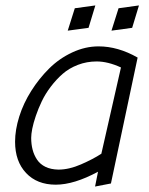

<svg xmlns="http://www.w3.org/2000/svg" viewBox="-20 -683 544 703"><path d="M329.1 -663.1 253.9 -652.8 228 -570.8 304.2 -581.1ZM488.8 -663.1 414.1 -652.8 388.2 -570.8 463.9 -581.1ZM483.9 -472.2Q412.1 -513.2 340.8 -513.2Q292 -513.2 244.4 -491Q196.8 -468.8 159.9 -432.1Q123 -395.5 94.5 -350.3Q65.9 -305.2 50.5 -256.3Q35.2 -207.5 35.2 -164.1Q35.2 -92.3 75.4 -49.6Q115.7 -6.8 184.1 -6.8Q251 -6.8 338.9 -54.2L328.1 0L386.2 -11.2ZM193.8 -62Q166.5 -62.5 146.7 -72Q127 -81.5 115.7 -98.4Q104.5 -115.2 99.4 -135Q94.2 -154.8 94.2 -178.2Q94.2 -191.4 98.1 -211.7Q102.1 -231.9 111.1 -258.5Q120.1 -285.2 133.1 -312.3Q146 -339.4 166 -365.7Q186 -392.1 209.5 -412.6Q232.9 -433.1 265.4 -445.6Q297.9 -458 334 -458Q375 -458 422.9 -436L351.1 -120.1Q320.3 -100.1 276.6 -81.1Q232.9 -62 193.8 -62Z"/></svg>

Font: Comic Neue Angular
Style: Italic
Weight: 400
Italic angle: -12°
Designer: Craig Rozynski
Foundry: Craig Rozynski
Version: Version 2.003